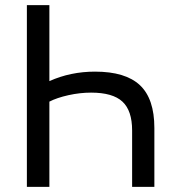

<svg xmlns="http://www.w3.org/2000/svg" viewBox="-20 -730 688 750"><path d="M172.9 -710V-413.1Q255.4 -450.2 351.1 -450.2Q470.2 -450.2 526.6 -397.2Q583 -344.2 583 -230V0H496.1V-220.2Q496.1 -297.9 458.3 -333Q420.4 -368.2 335.9 -368.2Q292.5 -368.2 247.3 -358.2Q202.1 -348.1 172.9 -333V0H85V-710Z"/></svg>

Font: Rawline Medium
Style: Regular
Weight: 500
Designer: Matt McInerney, Pablo Impallari, Rodrigo Fuenzalida
Foundry: Matt McInerney, Pablo Impallari, Rodrigo Fuenzalida
Version: Version 4.020;PS 004.020;hotconv 1.0.88;makeotf.lib2.5.64775